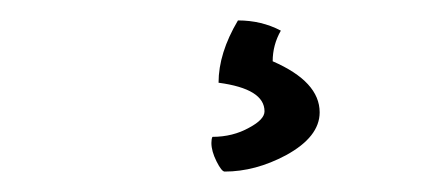

<svg xmlns="http://www.w3.org/2000/svg" viewBox="-20 -1 426 188"><path d="M247 59Q293 79 293 109Q293 133 260 151Q230 167 200 167Q197 167 192 157Q187 147 187 139Q187 135 188 133Q208 133 224 124Q239 116 239 108Q239 86 194 80Q194 51 213 19Q236 19 255 29Q247 43 247 59Z"/></svg>

Font: Bubblegum Sans
Style: Regular
Weight: 400
Designer: Angel Koziupa and Alejandro Paul
Foundry: Angel Koziupa and Alejandro Paul
Version: Version 1.001